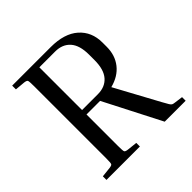

<svg xmlns="http://www.w3.org/2000/svg" viewBox="-177 -830 979 979"><g transform="rotate(-45 312.5 -340.0)"><path d="M48 -653V-680H326Q424 -680 476.5 -633.5Q529 -587 529 -510V-479Q529 -418 495.5 -375.5Q462 -333 400 -317L528 -81Q541 -57 547 -47.5Q553 -38 558.5 -35.5Q564 -33 574 -32L619 -26V0H468L310 -308H212V-81Q212 -46 215 -40Q218 -34 234 -32L289 -26V0H48V-26L103 -32Q119 -34 122 -40Q125 -46 125 -81V-599Q125 -634 122 -640Q119 -646 103 -648ZM326 -648H212V-340H326Q378 -340 407.5 -373.5Q437 -407 437 -475V-514Q437 -582 407.5 -615Q378 -648 326 -648Z"/></g></svg>

Font: Inria Serif
Style: Regular
Weight: 400
Designer: Black Foundry Team
Foundry: Black Foundry
Version: Version 1.000; ttfautohint (v1.8.3)